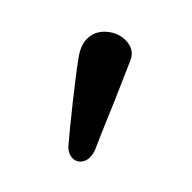

<svg xmlns="http://www.w3.org/2000/svg" viewBox="-92 -924 482 482"><g transform="rotate(45 148.5 -683.0)"><path d="M242.2 -587.4Q247.1 -575.7 247.1 -564Q247.1 -549.8 238.8 -540.5Q230.5 -531.2 218.8 -531.2Q199.7 -531.2 185.5 -549.3Q164.6 -573.7 119.6 -629.9Q74.7 -686 49.3 -721.2Q31.2 -746.6 31.2 -768.6Q31.2 -796.4 53.2 -815.7Q75.2 -835 102.1 -835Q136.7 -835 148.4 -803.7Q161.1 -774.9 189.9 -709Q229.5 -615.2 242.2 -587.4Z"/></g></svg>

Font: iCiel Pacifico
Style: Regular
Weight: 400
Designer: Vernon Adams
Foundry: Vernon Adams
Version: Version 1.00 September 26, 2014, initial release